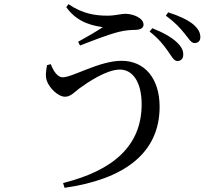

<svg xmlns="http://www.w3.org/2000/svg" viewBox="-20 -829 1040 919"><path d="M784 -584C802 -558 813 -537 828 -537C845 -536 857 -548 857 -566C858 -586 850 -604 827 -626C800 -652 761 -673 709 -694L696 -678C740 -644 764 -612 784 -584ZM863 -669C884 -644 894 -623 911 -623C928 -623 939 -633 939 -651C939 -673 929 -692 903 -714C878 -734 838 -753 785 -770L774 -754C820 -720 842 -695 863 -669ZM223 -522 205 -517C200 -489 196 -463 205 -440C216 -410 256 -366 292 -366C318 -366 339 -390 360 -406C399 -434 489 -496 554 -496C616 -496 658 -435 658 -330C658 -132 523 -13 282 47L289 70C570 30 744 -93 744 -318C744 -454 672 -538 562 -538C455 -538 328 -459 280 -459C257 -459 237 -485 223 -522ZM297 -795C353 -715 436 -705 472 -699C444 -680 396 -652 354 -629L363 -611C412 -630 497 -664 551 -677C579 -684 610 -686 629 -686C654 -687 667 -696 667 -711C667 -742 619 -763 579 -763C562 -763 530 -754 495 -754C439 -754 376 -762 308 -809Z"/></svg>

Font: Noto Serif HK Medium
Style: Regular
Weight: 500
Designer: Ryoko NISHIZUKA 西塚涼子 (kana & ideographs); Frank Grießhammer (Latin, Greek & Cyrillic); Wenlong ZHANG 张文龙 (bopomofo); San
Foundry: Adobe
Version: Version 2.001;hotconv 1.1.0;makeotfexe 2.6.0